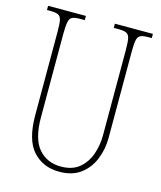

<svg xmlns="http://www.w3.org/2000/svg" viewBox="-109 -793 739 883"><g transform="rotate(15 260.0 -352.0)"><path d="M256 10Q179 10 131 -42.5Q83 -95 83 -214V-609Q83 -646 79.5 -664Q76 -682 64 -688Q52 -694 27 -694H10V-714H190V-694H167Q143 -694 131 -688.5Q119 -683 115 -664Q111 -645 111 -606V-210Q111 -108 151 -61.5Q191 -15 257 -15Q313 -15 346 -43.5Q379 -72 393.5 -115Q408 -158 408 -202V-607Q408 -645 404.5 -663.5Q401 -682 389 -688Q377 -694 352 -694H328V-714H509V-694H492Q467 -694 455 -688Q443 -682 439.5 -663.5Q436 -645 436 -607V-200Q436 -145 416.5 -97Q397 -49 357.5 -19.5Q318 10 256 10Z"/></g></svg>

Font: Noto Serif Tamil ExtraCondensed Thin
Style: Regular
Weight: 100
Width: 2
Designer: Indian Type Foundry, Tom Grace, and the Monotype Design Team
Foundry: Monotype Imaging Inc.
Version: Version 2.004; ttfautohint (v1.8.4.7-5d5b)